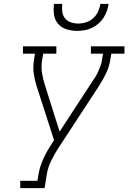

<svg xmlns="http://www.w3.org/2000/svg" viewBox="-20 -975 665 995"><path d="M85 0V-38H174L180 -74Q187 -114 205 -153Q223 -192 247 -228L260 -249L170 -528Q160 -559 155 -593Q150 -627 156 -662L161 -697H99V-735H272V-697H204L198 -662Q193 -630 197.5 -599Q202 -568 211 -540L263 -375L289 -293L456 -549Q465 -562 473.5 -575.5Q482 -589 488.5 -603.5Q495 -618 500.5 -632.5Q506 -647 508 -662L514 -697H451V-735H625V-697H557L551 -662Q545 -626 528.5 -592.5Q512 -559 492 -528L282 -207Q262 -176 245.5 -142.5Q229 -109 223 -74L211 0ZM379 -815Q351 -815 324.5 -823.5Q298 -832 281 -851.5Q264 -871 260 -899Q256 -927 260 -955H303Q300 -935 302.5 -915Q305 -895 316.5 -880.5Q328 -866 346.5 -859.5Q365 -853 385 -853Q406 -853 426.5 -859.5Q447 -866 463 -880.5Q479 -895 488 -914.5Q497 -934 500 -955H543Q540 -936 533.5 -917.5Q527 -899 516 -882Q505 -865 489 -851.5Q473 -838 454.5 -829.5Q436 -821 417 -818Q398 -815 379 -815Z"/></svg>

Font: Iosevka Curly Slab XLtExObl
Style: Regular
Weight: 200
Width: 7
Italic angle: -9°
Monospace: yes
Designer: Belleve Invis
Foundry: Belleve Invis
Version: Version 11.0.0; ttfautohint (v1.8.3)